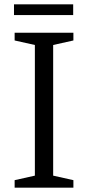

<svg xmlns="http://www.w3.org/2000/svg" viewBox="-20 -872 410 892"><path d="M227 -56V-663L321 -684V-720H48V-684L142 -663V-56L48 -35V0H321V-35ZM45 -852V-802H320V-852Z"/></svg>

Font: GradeGX
Style: Regular
Weight: 100
Width: 1
Designer: Adam Twardoch
Foundry: Adam Twardoch
Version: Version 2.002; DEVELOPMENT